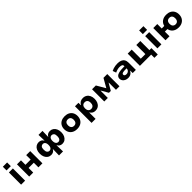

<svg xmlns="http://www.w3.org/2000/svg" viewBox="660 -3096 5622 5622"><g transform="rotate(-45 3471.0 -284.5)"><path d="M78 -596V-749H255V-596ZM85 0V-506H251V0Z M420 0V-506H586V-321H802V-506H968V0H802V-191H586V0Z M1475 180 1481 -78H1476Q1459 -38 1419.5 -13.5Q1380 11 1326 11Q1264 11 1215.5 -21.5Q1167 -54 1139.5 -113.5Q1112 -173 1112 -254Q1112 -335 1139.5 -394Q1167 -453 1215.5 -485Q1264 -517 1326 -517Q1378 -517 1418 -494Q1458 -471 1476 -430H1482L1475 -670H1641L1634 -430H1640Q1658 -471 1698 -494Q1738 -517 1790 -517Q1852 -517 1900 -484.5Q1948 -452 1976 -393.5Q2004 -335 2004 -254Q2004 -173 1976 -113.5Q1948 -54 1900 -21.5Q1852 11 1790 11Q1736 11 1697 -13.5Q1658 -38 1641 -78H1634L1641 180ZM1376 -112Q1403 -112 1426 -126.5Q1449 -141 1462.5 -172.5Q1476 -204 1476 -255Q1476 -306 1462 -336Q1448 -366 1425.5 -380Q1403 -394 1376 -394Q1332 -394 1304 -362.5Q1276 -331 1276 -255Q1276 -179 1304.5 -145.5Q1333 -112 1376 -112ZM1740 -112Q1783 -112 1811.5 -145.5Q1840 -179 1840 -255Q1840 -331 1811.5 -362.5Q1783 -394 1740 -394Q1714 -394 1690.5 -380Q1667 -366 1653 -336Q1639 -306 1639 -255Q1639 -204 1653 -172.5Q1667 -141 1690 -126.5Q1713 -112 1740 -112Z M2402 11Q2316 11 2253.5 -22Q2191 -55 2157.5 -115Q2124 -175 2124 -254Q2124 -333 2157.5 -392Q2191 -451 2253.5 -483.5Q2316 -516 2401 -516Q2487 -516 2549 -483.5Q2611 -451 2644.5 -392Q2678 -333 2678 -254Q2678 -175 2644.5 -115Q2611 -55 2549 -22Q2487 11 2402 11ZM2401 -120Q2459 -120 2489 -156.5Q2519 -193 2519 -254Q2519 -316 2489 -351Q2459 -386 2401 -386Q2344 -386 2313.5 -351Q2283 -316 2283 -254Q2283 -193 2314 -156.5Q2345 -120 2401 -120Z M2823 180V-507H2967V-410H2974Q3001 -464 3046.5 -490Q3092 -516 3154 -516Q3226 -516 3278 -482.5Q3330 -449 3357.5 -389.5Q3385 -330 3385 -253Q3385 -180 3359 -120Q3333 -60 3282 -24.5Q3231 11 3155 11Q3097 11 3058 -14.5Q3019 -40 2996 -79H2989V180ZM3105 -115Q3162 -115 3192.5 -152.5Q3223 -190 3223 -254Q3223 -319 3193 -355Q3163 -391 3105 -391Q3048 -391 3017.5 -355Q2987 -319 2987 -254Q2987 -190 3018 -152.5Q3049 -115 3105 -115Z M3529 0V-506H3686L3846 -232L4002 -506H4159V0H4013V-297H4007L3883 -83H3806L3683 -297H3676V0Z M4514 11Q4457 11 4411.5 -11Q4366 -33 4340 -70Q4314 -107 4314 -154Q4314 -207 4347 -242Q4380 -277 4449 -294Q4518 -311 4625 -311H4698V-224H4636Q4596 -224 4566 -221.5Q4536 -219 4516 -212Q4496 -205 4485.5 -193Q4475 -181 4475 -162Q4475 -132 4498 -118Q4521 -104 4558 -104Q4590 -104 4617 -119Q4644 -134 4660.5 -159.5Q4677 -185 4677 -217V-319Q4677 -365 4646 -382Q4615 -399 4556 -399Q4516 -399 4471 -388Q4426 -377 4374 -351L4335 -458Q4374 -478 4415 -491Q4456 -504 4500 -510Q4544 -516 4591 -516Q4666 -516 4721 -494Q4776 -472 4806.5 -423.5Q4837 -375 4837 -296V0H4706V-99H4699Q4681 -67 4656 -42Q4631 -17 4596.5 -3Q4562 11 4514 11Z M5471 134V0H5005V-506H5171V-130H5361V-506H5527V-129H5610V134Z M5722 -596V-749H5899V-596ZM5729 0V-506H5895V0Z M6606 11Q6532 11 6475.5 -14Q6419 -39 6383 -84.5Q6347 -130 6335 -192H6230V0H6064V-506H6230V-322H6336Q6356 -412 6427 -464Q6498 -516 6606 -516Q6691 -516 6753 -483.5Q6815 -451 6848.5 -392Q6882 -333 6882 -254Q6882 -175 6848.5 -115.5Q6815 -56 6753 -22.5Q6691 11 6606 11ZM6606 -120Q6663 -120 6693 -156.5Q6723 -193 6723 -254Q6723 -316 6693 -351Q6663 -386 6606 -386Q6549 -386 6518 -351Q6487 -316 6487 -254Q6487 -193 6518.5 -156.5Q6550 -120 6606 -120Z"/></g></svg>

Font: Nunito Sans 6pt ExtraBold
Style: Regular
Weight: 800
Version: Version 3.101;gftools[0.9.27]